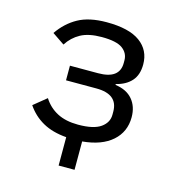

<svg xmlns="http://www.w3.org/2000/svg" viewBox="-101 -619 801 850"><g transform="rotate(15 300.0 -194.0)"><path d="M243 10Q179 5 134.5 -20Q90 -45 61 -88L120 -136Q144 -98 183 -77.5Q222 -57 279 -57Q350 -57 382.5 -80Q415 -103 415 -139V-153Q415 -233 316 -233H177V-300H306Q404 -300 404 -373V-385Q404 -418 376.5 -438.5Q349 -459 281 -459Q221 -459 184.5 -439Q148 -419 125 -383L69 -421Q104 -472 154.5 -500Q205 -528 285 -528Q388 -528 438.5 -491Q489 -454 489 -389Q489 -341 464 -313Q439 -285 394 -274V-270Q446 -263 473 -231Q500 -199 500 -150Q500 -83 452 -40.5Q404 2 316 10V140H243Z"/></g></svg>

Font: Lilex Nerd Font
Style: Regular
Weight: 400
Designer: Mike Abbink, Paul van der Laan, Pieter van Rosmalen, Mikhael Khrustik
Foundry: Mikhael Khrustik
Version: Version 2.400; ttfautohint (v1.8.4.7-5d5b);Nerd Fonts 3.3.0